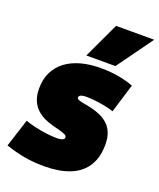

<svg xmlns="http://www.w3.org/2000/svg" viewBox="-173 -879 812 980"><g transform="rotate(20 233.5 -389.5)"><path d="M-26 -26 23 -178Q47 -169 78 -162Q109 -155 140.5 -151Q172 -147 196 -147Q210 -147 219 -149Q228 -151 233 -155Q238 -159 238 -164Q238 -174 226.5 -179.5Q215 -185 196 -190Q177 -195 154.5 -201Q132 -207 109.5 -217.5Q87 -228 68 -245.5Q49 -263 37.5 -289.5Q26 -316 26 -355Q26 -405 44.5 -443Q63 -481 97 -507Q131 -533 179 -546.5Q227 -560 287 -560Q343 -560 387.5 -551.5Q432 -543 466 -530L418 -373Q396 -381 369 -386Q342 -391 316 -394Q290 -397 269 -397Q255 -397 246 -395Q237 -393 232.5 -389Q228 -385 228 -379Q228 -372 239.5 -367.5Q251 -363 270 -360Q289 -357 312 -351.5Q335 -346 358 -336Q381 -326 400 -309.5Q419 -293 430.5 -266.5Q442 -240 442 -201Q442 -151 428 -115Q414 -79 389 -54.5Q364 -30 331.5 -16Q299 -2 262 4Q225 10 187 10Q122 10 71.5 0Q21 -10 -26 -26ZM195 -595 286 -789H493L353 -595Z"/></g></svg>

Font: Georama ExtraCondensed Thin Black
Style: Italic
Weight: 900
Italic angle: -9°
Version: Version 1.001